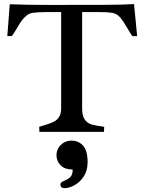

<svg xmlns="http://www.w3.org/2000/svg" viewBox="-20 -660 721 961"><path d="M214.8 -599.6Q169.9 -599.6 143.6 -595.7Q126.5 -593.3 112.5 -582Q98.6 -570.8 88.6 -556.6Q78.6 -542.5 64.5 -518.6Q49.8 -492.7 39.1 -479.5H16.6L28.8 -638.7Q109.4 -635.3 236.8 -635.3L427.2 -635.7H491.2Q589.8 -635.7 650.9 -639.6L666.5 -479H643.1Q635.7 -487.8 627.9 -501.2Q620.1 -514.6 617.7 -518.6Q598.1 -553.2 581.3 -572.8Q564.5 -592.3 541.5 -595.7Q524.9 -598.1 508.1 -598.9Q491.2 -599.6 465.8 -599.6H391.1V-117.7Q391.1 -80.1 404.1 -61.8Q417 -43.5 438.2 -37.1Q459.5 -30.8 501.5 -25.4Q501.5 -8.3 500.5 0H177.2L176.3 -25.4Q184.6 -28.3 202.1 -33.2Q231 -42 247.6 -49.8Q264.2 -57.6 275.1 -73.7Q286.1 -89.8 286.1 -117.7V-599.6ZM418.5 152.3Q418.5 193.4 399.4 222.7Q380.4 252 353.3 266.8Q326.2 281.7 303.2 281.7Q293.5 281.7 288.1 277.6Q282.7 273.4 282.7 263.2Q282.7 256.3 287.8 252.4Q293 248.5 303.2 244.1Q321.8 236.3 332.8 225.1Q343.8 213.9 343.8 188.5Q305.2 188.5 283.9 168Q262.7 147.5 262.7 116.2Q262.7 97.7 272.2 81.1Q281.7 64.5 298.8 54.2Q315.9 43.9 337.4 43.9Q373 43.9 395.8 68.8Q418.5 93.8 418.5 152.3Z"/></svg>

Font: Radley
Style: Regular
Weight: 400
Designer: Vernon Adams
Foundry: Vernon Adams
Version: Version 1.003; ttfautohint (v1.6)